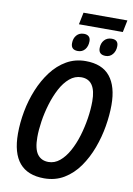

<svg xmlns="http://www.w3.org/2000/svg" viewBox="-107 -1074 797 1150"><g transform="rotate(10 291.5 -499.0)"><path d="M290 -935 305 -1008H572L557 -935ZM311 -776Q269 -776 269 -816Q269 -846 285.5 -865Q302 -884 330 -884Q349 -884 359.5 -874.5Q370 -865 370 -846Q370 -815 354 -795.5Q338 -776 311 -776ZM480 -776Q437 -776 437 -816Q437 -846 454 -865Q471 -884 499 -884Q539 -884 539 -846Q539 -816 522.5 -796Q506 -776 480 -776ZM244 10Q44 10 44 -227Q44 -293 57 -363Q70 -433 96.5 -497.5Q123 -562 162 -613.5Q201 -665 253 -695Q305 -725 369 -725Q469 -725 517.5 -665Q566 -605 566 -492Q566 -431 554.5 -362.5Q543 -294 518.5 -228Q494 -162 456 -108Q418 -54 365 -22Q312 10 244 10ZM253 -91Q290 -91 321 -116.5Q352 -142 376 -185.5Q400 -229 416 -282Q432 -335 440.5 -390Q449 -445 449 -494Q449 -625 360 -625Q321 -625 289 -598Q257 -571 233.5 -526.5Q210 -482 194 -429Q178 -376 170 -323Q162 -270 162 -226Q162 -155 185.5 -123Q209 -91 253 -91Z"/></g></svg>

Font: Noto Sans Condensed SemiBold
Style: Italic
Weight: 600
Width: 3
Italic angle: -12°
Designer: Monotype Design Team
Foundry: Monotype Imaging Inc.
Version: Version 2.013; ttfautohint (v1.8.4.7-5d5b)